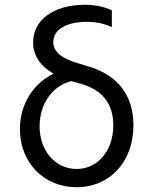

<svg xmlns="http://www.w3.org/2000/svg" viewBox="-20 -770 640 800"><path d="M341 -679C379 -679 410 -673 446 -657V-727C414 -742 377 -750 333 -750C204 -750 118 -687 118 -594C118 -540 147 -495 203 -463C119 -422 63 -337 63 -232C63 -92 163 10 299 10C438 10 536 -96 536 -248C536 -372 471 -457 349 -493L306 -506C235 -527 202 -555 202 -595C202 -646 256 -679 341 -679ZM278 -432 317 -421C407 -395 452 -338 452 -248C452 -142 388 -66 299 -66C210 -66 145 -142 145 -244C145 -338 200 -414 278 -432Z"/></svg>

Font: CommitMono
Style: 400Regular
Weight: 400
Monospace: yes
Designer: Eigil Nikolajsen
Foundry: Eigil Nikolajsen
Version: Version 1.143